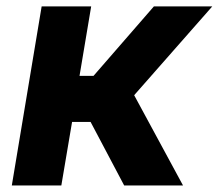

<svg xmlns="http://www.w3.org/2000/svg" viewBox="-20 -565 667 585"><path d="M16 0H166.9L199.6 -193.5H256L358.3 0H537.6L388.8 -274.9L626.8 -545.5H448.9L264.9 -333.8H222.3L257.8 -545.5H106.9Z"/></svg>

Font: Magic Ui Pro
Style: Bold Italic
Weight: 700
Italic angle: -9.39999°
Designer: Stefan Endress, Andreas Faust
Version: Version 1.000;FEAKit 1.0